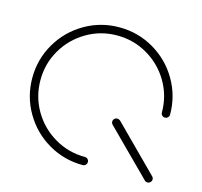

<svg xmlns="http://www.w3.org/2000/svg" viewBox="-82 -609 735 698"><g transform="rotate(15 285.5 -259.5)"><path d="M544.8 -15.6Q544.8 -9.3 540.2 -4.6Q535.6 0 529.3 0Q523 0 518.5 -4.4L353.3 -169.6Q348.5 -174.4 348.5 -180.7Q348.5 -187 353.1 -191.5Q357.8 -195.9 364.1 -195.9Q370 -195.9 375.2 -191.5L540 -26.3Q544.8 -21.5 544.8 -15.6ZM301.1 -15.6Q301.1 -9.3 296.7 -4.6Q292.2 0 285.9 0Q215.6 0 155.9 -34.8Q96.3 -69.6 61.5 -129.3Q26.7 -188.9 26.7 -259.3Q26.7 -329.6 61.5 -389.3Q96.3 -448.9 155.9 -483.7Q215.6 -518.5 285.9 -518.5Q356.3 -518.5 415.9 -483.7Q475.6 -448.9 510.4 -389.3Q545.2 -329.6 545.2 -259.3Q545.2 -253 540.6 -248.5Q535.9 -244.1 529.6 -244.1Q523.3 -244.1 518.9 -248.5Q514.4 -253 514.4 -259.3Q514.4 -321.5 483.7 -373.9Q453 -426.3 400.6 -457Q348.1 -487.8 285.9 -487.8Q223.7 -487.8 171.3 -457Q118.9 -426.3 88.1 -373.9Q57.4 -321.5 57.4 -259.3Q57.4 -197 88.1 -144.6Q118.9 -92.2 171.3 -61.5Q223.7 -30.7 285.9 -30.7Q292.2 -30.7 296.7 -26.3Q301.1 -21.9 301.1 -15.6Z"/></g></svg>

Font: 26F Galaxy Hebrew Ultra Light
Style: Regular
Weight: 200
Designer: C₂₉H₂₅N₃O₅
Version: Version 1.000